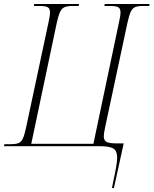

<svg xmlns="http://www.w3.org/2000/svg" viewBox="-39 -734 771 964"><path d="M523 210Q534 158 541.5 119.5Q549 81 549 58Q549 22 529 11Q509 0 463 0H-19L-17 -10H14Q39 -10 53 -15Q67 -20 75.5 -38Q84 -56 92 -94L204 -619Q212 -654 212 -672Q212 -692 200 -698Q188 -704 162 -704H131L133 -714H358L356 -704H324Q300 -704 285.5 -698Q271 -692 262.5 -674Q254 -656 246 -619L118 -12H430L558 -620Q566 -653 566 -672Q566 -692 554 -698Q542 -704 516 -704H485L487 -714H712L710 -704H678Q654 -704 640 -698.5Q626 -693 617.5 -675Q609 -657 601 -620L488 -91Q482 -63 482 -48Q483 -28 497 -21Q511 -14 548 -14H582L533 210Z"/></svg>

Font: Noto Serif Display SemiCondensed ExtraLight
Style: Italic
Weight: 200
Width: 4
Italic angle: -12°
Designer: Monotype Design Team
Foundry: Monotype Imaging Inc.
Version: Version 2.009